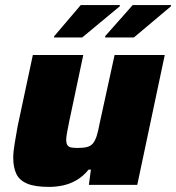

<svg xmlns="http://www.w3.org/2000/svg" viewBox="-20 -726 692 754"><path d="M173 8Q117 8 86.5 -5Q56 -18 44 -43.5Q32 -69 32 -107Q32 -129 37.5 -162Q43 -195 49 -229L109 -510H307L252 -250Q248 -230 244 -209Q240 -188 240 -178Q240 -164 244.5 -156.5Q249 -149 259 -147Q269 -145 285 -145Q309 -145 323 -149Q337 -153 345.5 -163.5Q354 -174 360 -193Q366 -212 371 -240L430 -510H627L519 0H329L337 -60H328Q307 -34 281.5 -19Q256 -4 228 2Q200 8 173 8ZM393 -579V-584L501 -706H652L651 -701L506 -579ZM192 -579 193 -584 297 -706H451L450 -701L303 -579Z"/></svg>

Font: Saira SemiExpanded ExtraBold
Style: Italic
Weight: 800
Width: 6
Italic angle: -12°
Designer: Hector Gatti with collaboration of the Omnibus-Type team
Foundry: Omnibus-Type
Version: Version 1.101